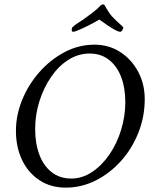

<svg xmlns="http://www.w3.org/2000/svg" viewBox="-20 -858 689 888"><path d="M284.2 9.8Q214.8 9.8 162.6 -24.4Q110.4 -58.6 82 -118.2Q53.7 -177.7 53.7 -252.9Q53.7 -325.2 82.5 -396Q111.3 -466.8 162.1 -524.4Q212.9 -582 278.3 -616.7Q343.8 -651.4 417 -651.4Q483.4 -651.4 535.6 -617.7Q587.9 -584 618.7 -526.9Q649.4 -469.7 649.4 -399.4Q649.4 -317.4 619.6 -243.2Q589.8 -168.9 538.6 -112.3Q487.3 -55.7 421.9 -22.9Q356.4 9.8 284.2 9.8ZM309.6 -32.2Q360.4 -32.2 405.8 -62.5Q451.2 -92.8 485.8 -143.1Q520.5 -193.4 540 -256.8Q559.6 -320.3 559.6 -385.7Q559.6 -451.2 540.5 -501.5Q521.5 -551.8 484.4 -581.1Q447.3 -610.4 394.5 -610.4Q341.8 -610.4 295.9 -581.1Q250 -551.8 215.8 -501.5Q181.6 -451.2 162.1 -389.2Q142.6 -327.1 142.6 -260.7Q142.6 -194.3 162.1 -142.6Q181.6 -90.8 219.2 -61.5Q256.8 -32.2 309.6 -32.2ZM319.3 -710.9Q307.6 -710.9 313.5 -730.5Q326.2 -743.2 346.2 -755.4Q366.2 -767.6 388.7 -785.2Q405.3 -796.9 418.9 -808.1Q432.6 -819.3 442.4 -830.1Q452.1 -837.9 455.1 -837.9Q462.9 -837.9 465.8 -830.1Q474.6 -814.5 482.4 -802.7Q490.2 -791 497.1 -783.2Q518.6 -760.7 534.7 -746.6Q550.8 -732.4 550.8 -730.5Q544.9 -710.9 536.1 -710.9Q516.6 -710.9 439.5 -767.6Q419.9 -755.9 394 -742.7Q368.2 -729.5 346.7 -720.2Q325.2 -710.9 319.3 -710.9Z"/></svg>

Font: Crimson Text
Style: Italic
Weight: 400
Italic angle: -11°
Designer: Sebastian Kosch
Foundry: Sebastian Kosch
Version: Version 1.100; ttfautohint (v1.8.4)